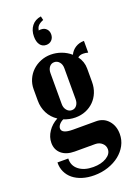

<svg xmlns="http://www.w3.org/2000/svg" viewBox="-166 -777 715 1017"><g transform="rotate(-20 191.5 -269.0)"><path d="M182 175Q145 175 115 165.5Q85 156 64 139Q43 122 31.5 97.5Q20 73 21 44H82Q80 84 110.5 108Q141 132 192 132Q237 132 266.5 114Q296 96 296 69Q296 49 280.5 35Q265 21 242 21H127Q80 21 53 -2Q26 -25 26 -64Q26 -97 46 -127Q66 -157 100 -175Q68 -196 51.5 -228.5Q35 -261 35 -299V-364Q35 -393 46.5 -419Q58 -445 78 -464Q98 -483 125 -494Q152 -505 182 -505Q212 -505 241 -494.5Q270 -484 293 -464Q304 -487 325 -500Q346 -513 373 -513V-447Q358 -451 345 -451Q327 -451 315 -441Q339 -409 339 -370V-295Q339 -262 328 -235Q317 -208 297.5 -188.5Q278 -169 251.5 -158Q225 -147 193 -147Q176 -147 159.5 -150.5Q143 -154 128 -160Q113 -153 104 -142Q95 -131 95 -120Q95 -91 158 -91H288Q330 -91 356.5 -61Q383 -31 383 15Q383 49 367.5 78Q352 107 325 128.5Q298 150 261 162.5Q224 175 182 175ZM148 -238Q148 -218 159.5 -204Q171 -190 188 -190Q205 -190 215.5 -203.5Q226 -217 226 -238V-413Q226 -434 214.5 -447.5Q203 -461 186 -461Q169 -461 158.5 -447.5Q148 -434 148 -413ZM167 -646Q170 -648 174 -648Q178 -648 181 -648Q199 -648 210.5 -636Q222 -624 222 -606Q222 -586 210 -573.5Q198 -561 179 -561Q157 -561 144.5 -578Q132 -595 132 -625Q132 -660 150.5 -684Q169 -708 203 -713L208 -691Q188 -683 178.5 -673Q169 -663 167 -646Z"/></g></svg>

Font: Moniqa ExtBd Paragraph
Style: Regular
Weight: 800
Designer: Rajesh Rajput
Foundry: Rajesh Rajput
Version: Version 1.000